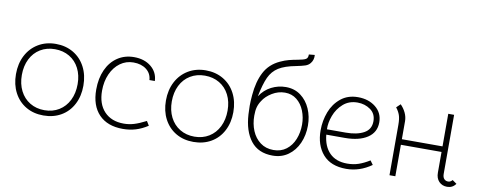

<svg xmlns="http://www.w3.org/2000/svg" viewBox="-64 -1047 3393 1358"><g transform="rotate(10 1632.5 -368.0)"><path d="M46 -246Q46 -322 76.5 -380.5Q107 -439 162 -472Q217 -505 288 -505Q359 -505 414 -472.5Q469 -440 499.5 -381.5Q530 -323 530 -247Q530 -172 499.5 -113.5Q469 -55 414 -23Q359 9 287 9Q216 9 161.5 -23Q107 -55 76.5 -113Q46 -171 46 -246ZM488 -251Q488 -315 463 -364Q438 -413 392.5 -440Q347 -467 288 -467Q229 -467 183.5 -439.5Q138 -412 113 -362Q88 -312 88 -247Q88 -183 113 -133.5Q138 -84 183.5 -56.5Q229 -29 288 -29Q347 -29 392.5 -57Q438 -85 463 -135.5Q488 -186 488 -251Z M624 -237Q624 -318 652 -379.5Q680 -441 731 -475Q782 -509 849 -509Q923 -509 971 -470Q1019 -431 1022 -368H983Q980 -415 944 -443Q908 -471 851 -471Q798 -471 756 -440.5Q714 -410 690 -356.5Q666 -303 666 -236Q666 -141 717 -87Q768 -33 857 -33Q894 -33 929.5 -43.5Q965 -54 1016 -80L1035 -49Q992 -21 949 -8Q906 5 857 5Q746 5 685 -58.5Q624 -122 624 -237Z M1123 -246Q1123 -322 1153.5 -380.5Q1184 -439 1239 -472Q1294 -505 1365 -505Q1436 -505 1491 -472.5Q1546 -440 1576.5 -381.5Q1607 -323 1607 -247Q1607 -172 1576.5 -113.5Q1546 -55 1491 -23Q1436 9 1364 9Q1293 9 1238.5 -23Q1184 -55 1153.5 -113Q1123 -171 1123 -246ZM1565 -251Q1565 -315 1540 -364Q1515 -413 1469.5 -440Q1424 -467 1365 -467Q1306 -467 1260.5 -439.5Q1215 -412 1190 -362Q1165 -312 1165 -247Q1165 -183 1190 -133.5Q1215 -84 1260.5 -56.5Q1306 -29 1365 -29Q1424 -29 1469.5 -57Q1515 -85 1540 -135.5Q1565 -186 1565 -251Z M1715 -251Q1713 -291 1713 -312Q1713 -345 1717 -390Q1725 -487 1760 -554.5Q1795 -622 1869 -656Q1901 -671 1930 -678.5Q1959 -686 1993 -692Q2033 -699 2048 -708Q2063 -717 2062 -742L2104 -746Q2107 -711 2087 -686Q2074 -669 2051.5 -661.5Q2029 -654 1989 -646Q1908 -631 1864.5 -603.5Q1821 -576 1798.5 -527Q1776 -478 1758 -388Q1790 -437 1839 -462Q1888 -487 1943 -487Q2005 -487 2050 -453.5Q2095 -420 2119 -365Q2143 -310 2143 -245Q2143 -176 2117.5 -118.5Q2092 -61 2044.5 -27Q1997 7 1933 7Q1830 7 1776 -62Q1722 -131 1715 -251ZM1944 -447Q1895 -447 1851.5 -420.5Q1808 -394 1786 -358Q1770 -334 1763.5 -309.5Q1757 -285 1757 -249Q1757 -190 1777.5 -141Q1798 -92 1837.5 -62.5Q1877 -33 1932 -33Q1986 -33 2024 -62Q2062 -91 2081.5 -139.5Q2101 -188 2101 -245Q2101 -297 2082.5 -343.5Q2064 -390 2028.5 -418.5Q1993 -447 1944 -447Z M2237 -229Q2237 -298 2261 -361Q2285 -424 2335 -464.5Q2385 -505 2458 -505Q2534 -505 2585 -464Q2636 -423 2636 -355Q2636 -283 2576.5 -244Q2517 -205 2415 -205H2282Q2290 -121 2336 -75Q2382 -29 2462 -29Q2507 -29 2544.5 -42Q2582 -55 2622 -80L2643 -51Q2558 9 2462 9Q2351 9 2294 -56.5Q2237 -122 2237 -229ZM2594 -356Q2594 -410 2554 -438.5Q2514 -467 2461 -467Q2400 -467 2358.5 -430.5Q2317 -394 2297.5 -341.5Q2278 -289 2280 -243H2415Q2495 -243 2544.5 -270Q2594 -297 2594 -356Z M3188 -28Q3205 -28 3218 -44L3249 -22Q3226 10 3187 10Q3151 10 3128.5 -13.5Q3106 -37 3106 -77V-226H2814V0H2772V-362Q2772 -406 2763 -431.5Q2754 -457 2735 -481L2763 -508Q2786 -485 2800 -455.5Q2814 -426 2814 -395V-266H3106V-500H3148V-76Q3148 -52 3159 -40Q3170 -28 3188 -28Z"/></g></svg>

Font: Bellota Light
Style: Regular
Weight: 300
Designer: Kemie Guaida
Foundry: Kemie Guaida
Version: Version 4.001